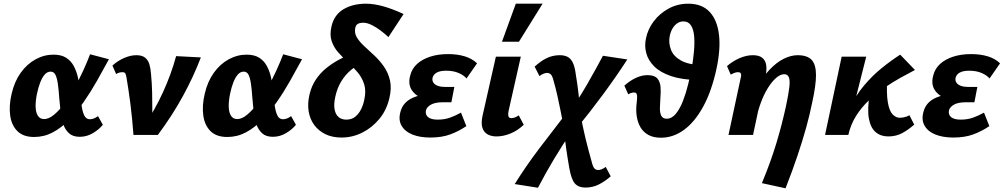

<svg xmlns="http://www.w3.org/2000/svg" viewBox="-20 -731 5437 1040"><path d="M165 11Q106 11 74 -21Q42 -53 35 -106.5Q28 -160 43 -223Q58 -289 92 -336.5Q126 -384 172.5 -409.5Q219 -435 270 -435Q312 -435 338.5 -418Q365 -401 380 -372.5Q395 -344 402.5 -309.5Q410 -275 413 -240Q417 -198 421.5 -163Q426 -128 436 -106.5Q446 -85 467 -85Q476 -85 487.5 -89Q499 -93 511 -102L537 -55Q517 -30 483.5 -10Q450 10 412 10Q375 10 354 -9Q333 -28 322.5 -58.5Q312 -89 308 -126Q304 -163 301 -200Q298 -244 293.5 -276Q289 -308 280.5 -325.5Q272 -343 254 -343Q236 -343 222 -327Q208 -311 197.5 -283.5Q187 -256 180 -222Q172 -182 173 -151.5Q174 -121 185.5 -103.5Q197 -86 219 -86Q244 -86 272 -109Q300 -132 328 -169Q356 -206 382 -252.5Q408 -299 430 -347Q452 -395 468 -437L570 -410Q539 -353 505.5 -293.5Q472 -234 434 -179.5Q396 -125 354.5 -82Q313 -39 266 -14Q219 11 165 11Z M703 0Q700 -43 695.5 -87Q691 -131 686 -171.5Q681 -212 675.5 -246.5Q670 -281 666 -306Q663 -326 659 -333Q655 -340 643 -340Q634 -340 625.5 -337.5Q617 -335 609 -330L589 -376Q618 -402 652.5 -417Q687 -432 719 -432Q749 -432 765.5 -419Q782 -406 789 -383Q796 -360 798 -330Q803 -279 804 -231Q805 -183 805 -134.5Q805 -86 802 -33L755 -40Q820 -137 864 -234Q908 -331 934 -427L1068 -420Q1028 -315 970.5 -210Q913 -105 835 0Z M1211 11Q1152 11 1120 -21Q1088 -53 1081 -106.5Q1074 -160 1089 -223Q1104 -289 1138 -336.5Q1172 -384 1218.5 -409.5Q1265 -435 1316 -435Q1358 -435 1384.5 -418Q1411 -401 1426 -372.5Q1441 -344 1448.5 -309.5Q1456 -275 1459 -240Q1463 -198 1467.5 -163Q1472 -128 1482 -106.5Q1492 -85 1513 -85Q1522 -85 1533.5 -89Q1545 -93 1557 -102L1583 -55Q1563 -30 1529.5 -10Q1496 10 1458 10Q1421 10 1400 -9Q1379 -28 1368.5 -58.5Q1358 -89 1354 -126Q1350 -163 1347 -200Q1344 -244 1339.5 -276Q1335 -308 1326.5 -325.5Q1318 -343 1300 -343Q1282 -343 1268 -327Q1254 -311 1243.5 -283.5Q1233 -256 1226 -222Q1218 -182 1219 -151.5Q1220 -121 1231.5 -103.5Q1243 -86 1265 -86Q1290 -86 1318 -109Q1346 -132 1374 -169Q1402 -206 1428 -252.5Q1454 -299 1476 -347Q1498 -395 1514 -437L1616 -410Q1585 -353 1551.5 -293.5Q1518 -234 1480 -179.5Q1442 -125 1400.5 -82Q1359 -39 1312 -14Q1265 11 1211 11Z M1830 14Q1780 14 1743 -4Q1706 -22 1682.5 -53.5Q1659 -85 1652 -127Q1645 -169 1656 -217Q1667 -265 1691.5 -301Q1716 -337 1748 -362.5Q1780 -388 1813 -406Q1846 -424 1873.5 -434.5Q1901 -445 1917 -451L1952 -396Q1914 -379 1882 -352.5Q1850 -326 1828 -289.5Q1806 -253 1796 -206Q1787 -165 1792.5 -137.5Q1798 -110 1814.5 -96.5Q1831 -83 1856 -83Q1885 -83 1904.5 -99Q1924 -115 1936 -139.5Q1948 -164 1953 -190Q1964 -239 1952.5 -275Q1941 -311 1916.5 -340Q1892 -369 1863.5 -395Q1835 -421 1811 -448.5Q1787 -476 1776 -510Q1765 -544 1776 -590Q1791 -652 1841.5 -681.5Q1892 -711 1962 -711Q2005 -711 2055.5 -697Q2106 -683 2166 -655L2084 -530Q2065 -548 2041 -566Q2017 -584 1992.5 -596Q1968 -608 1946 -608Q1931 -608 1919 -602Q1907 -596 1904 -578Q1899 -551 1913.5 -527.5Q1928 -504 1953.5 -480.5Q1979 -457 2007.5 -430.5Q2036 -404 2059.5 -370.5Q2083 -337 2092.5 -295Q2102 -253 2089 -199Q2074 -134 2034.5 -86.5Q1995 -39 1942 -12.5Q1889 14 1830 14Z M2311 14Q2255 14 2214.5 -2Q2174 -18 2155.5 -49.5Q2137 -81 2149 -125Q2163 -180 2221 -203.5Q2279 -227 2358 -227L2352 -183Q2304 -183 2265 -199.5Q2226 -216 2208 -247Q2190 -278 2202 -322Q2211 -359 2239 -384.5Q2267 -410 2310 -424Q2353 -438 2407 -438Q2457 -438 2497 -426Q2537 -414 2564 -388L2507 -306Q2493 -323 2464.5 -335.5Q2436 -348 2397 -348Q2364 -348 2346 -338Q2328 -328 2323 -310Q2320 -295 2327.5 -283.5Q2335 -272 2351.5 -266Q2368 -260 2392 -260H2441L2425 -177H2377Q2337 -177 2314 -164Q2291 -151 2287 -132Q2283 -109 2299.5 -96Q2316 -83 2351 -83Q2387 -83 2417 -93.5Q2447 -104 2477 -121L2506 -48Q2465 -20 2419 -3Q2373 14 2311 14Z M2669 8Q2642 8 2621.5 -3Q2601 -14 2593 -39Q2585 -64 2594 -105L2666 -424H2801L2735 -131Q2731 -113 2734 -102Q2737 -91 2750 -91Q2758 -91 2767 -94Q2776 -97 2790 -106L2817 -55Q2783 -23 2744.5 -7.5Q2706 8 2669 8ZM2699 -505 2774 -711H2919L2791 -505Z M3151 285Q3114 285 3094.5 263.5Q3075 242 3064 181Q3055 130 3047 75Q3039 20 3034 -41Q3025 -88 3016.5 -130.5Q3008 -173 2999 -213.5Q2990 -254 2978 -295Q2972 -320 2963.5 -328Q2955 -336 2943 -336Q2935 -336 2923.5 -331.5Q2912 -327 2902 -319L2876 -370Q2907 -399 2940 -415.5Q2973 -432 3012 -432Q3037 -432 3054.5 -423Q3072 -414 3083 -391Q3094 -368 3099 -327Q3104 -299 3107.5 -272.5Q3111 -246 3114 -220Q3117 -194 3119.5 -168Q3122 -142 3124 -114Q3136 -45 3151.5 18.5Q3167 82 3186 149Q3192 174 3200.5 182Q3209 190 3221 190Q3229 190 3240 185.5Q3251 181 3261 173L3288 224Q3256 252 3223 268.5Q3190 285 3151 285ZM2894 286 2768 266Q2830 167 2900.5 74Q2971 -19 3047 -117L3082 -27Q3028 52 2981.5 129.5Q2935 207 2894 286ZM3099 -30 3062 -122Q3116 -197 3161 -275.5Q3206 -354 3246 -429L3378 -409Q3317 -315 3246.5 -219.5Q3176 -124 3099 -30Z M3428 -168Q3431 -193 3431 -206Q3431 -219 3427.5 -224.5Q3424 -230 3414 -230Q3406 -230 3397.5 -227Q3389 -224 3383 -220L3362 -267Q3392 -294 3424 -309Q3456 -324 3487 -324Q3525 -324 3540.5 -306Q3556 -288 3558 -259.5Q3560 -231 3557 -199Q3555 -171 3554.5 -145.5Q3554 -120 3562 -104Q3570 -88 3591 -88Q3619 -88 3641 -115Q3663 -142 3679.5 -184.5Q3696 -227 3707.5 -274.5Q3719 -322 3727 -362Q3735 -408 3739 -453Q3743 -498 3740 -534.5Q3737 -571 3723 -593Q3709 -615 3682 -615Q3662 -615 3646.5 -603.5Q3631 -592 3621 -573.5Q3611 -555 3607 -532Q3601 -497 3614.5 -461.5Q3628 -426 3669 -403Q3710 -380 3786 -378L3762 -297Q3673 -299 3614.5 -319Q3556 -339 3523.5 -371.5Q3491 -404 3480.5 -443.5Q3470 -483 3479 -523Q3489 -573 3521 -615.5Q3553 -658 3601.5 -684.5Q3650 -711 3708 -711Q3782 -711 3823.5 -667Q3865 -623 3874.5 -543Q3884 -463 3860 -354Q3834 -236 3789 -153.5Q3744 -71 3685.5 -28Q3627 15 3560 15Q3519 15 3491.5 -0.5Q3464 -16 3449 -42Q3434 -68 3429 -101Q3424 -134 3428 -168Z M4107 261Q4133 198 4152 145Q4171 92 4185.5 44Q4200 -4 4212.5 -52Q4225 -100 4237 -154Q4251 -220 4255.5 -258Q4260 -296 4253 -312.5Q4246 -329 4228 -329Q4207 -329 4184 -309Q4161 -289 4139.5 -254.5Q4118 -220 4101.5 -175.5Q4085 -131 4075 -81L4014 -94Q4040 -185 4075 -249Q4110 -313 4148.5 -353.5Q4187 -394 4226 -413Q4265 -432 4300 -432Q4353 -432 4376.5 -406.5Q4400 -381 4400 -324.5Q4400 -268 4379 -174Q4366 -109 4346.5 -39Q4327 31 4300 111.5Q4273 192 4235 289ZM3926 0 3993 -313Q3995 -320 3994.5 -326Q3994 -332 3990.5 -336Q3987 -340 3977 -340Q3968 -340 3957.5 -336Q3947 -332 3938 -327L3918 -373Q3949 -400 3986 -416Q4023 -432 4058 -432Q4092 -432 4109.5 -417.5Q4127 -403 4130.5 -377Q4134 -351 4126 -315L4059 0Z M4539 0Q4552 -84 4584 -149.5Q4616 -215 4660 -267.5Q4704 -320 4754.5 -361Q4805 -402 4856 -435L4936 -352Q4900 -333 4856.5 -309Q4813 -285 4769 -254.5Q4725 -224 4685.5 -186.5Q4646 -149 4617 -103Q4588 -57 4575 0ZM4449 0 4539 -424H4672L4565 0ZM4791 8Q4751 8 4723.5 -15Q4696 -38 4686.5 -88.5Q4677 -139 4691 -223L4786 -307Q4781 -224 4789 -177Q4797 -130 4815 -111.5Q4833 -93 4854 -93Q4862 -93 4871 -94.5Q4880 -96 4889 -99Q4898 -102 4906 -107L4932 -56Q4899 -27 4866 -9.5Q4833 8 4791 8Z M5144 14Q5088 14 5047.5 -2Q5007 -18 4988.5 -49.5Q4970 -81 4982 -125Q4996 -180 5054 -203.5Q5112 -227 5191 -227L5185 -183Q5137 -183 5098 -199.5Q5059 -216 5041 -247Q5023 -278 5035 -322Q5044 -359 5072 -384.5Q5100 -410 5143 -424Q5186 -438 5240 -438Q5290 -438 5330 -426Q5370 -414 5397 -388L5340 -306Q5326 -323 5297.5 -335.5Q5269 -348 5230 -348Q5197 -348 5179 -338Q5161 -328 5156 -310Q5153 -295 5160.5 -283.5Q5168 -272 5184.5 -266Q5201 -260 5225 -260H5274L5258 -177H5210Q5170 -177 5147 -164Q5124 -151 5120 -132Q5116 -109 5132.5 -96Q5149 -83 5184 -83Q5220 -83 5250 -93.5Q5280 -104 5310 -121L5339 -48Q5298 -20 5252 -3Q5206 14 5144 14Z"/></svg>

Font: Ysabeau Infant ExtraBold
Style: Italic
Weight: 800
Italic angle: -12°
Designer: Christian Thalmann (Catharsis Fonts)
Version: Version 2.001;gftools[0.9.30]; featfreeze: ss01,ss02,lnum